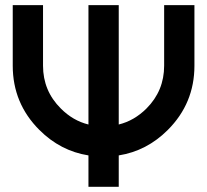

<svg xmlns="http://www.w3.org/2000/svg" viewBox="-20 -723 802 743"><path d="M322.3 -121.6Q213.9 -138.7 132.3 -220.2Q29.3 -323.2 29.3 -468.8V-703.1H146.5V-468.8Q146.5 -371.6 215.3 -303.2Q262.2 -255.9 322.3 -241.2V-703.1H439.5V-241.2Q499.5 -255.9 546.9 -303.2Q615.2 -371.6 615.2 -468.8V-703.1H732.4V-468.8Q732.4 -323.2 629.4 -220.2Q547.9 -138.7 439.5 -121.6V0H322.3Z"/></svg>

Font: Gerhaus
Style: Regular
Weight: 400
Designer: GGBotNet
Foundry: GGBotNet
Version: 1.01